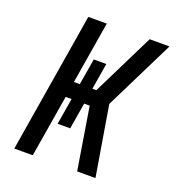

<svg xmlns="http://www.w3.org/2000/svg" viewBox="-133 -841 866 947"><g transform="rotate(20 300.0 -367.5)"><path d="M378 0 325 -326H296L273 -188H207L230 -326H199L145 0H48L169 -735H266L212 -409H243L266 -547H332L309 -409H330L491 -735H595L413 -367L474 0Z"/></g></svg>

Font: Iosevka Aile Medium
Style: Italic
Weight: 500
Italic angle: -9°
Designer: Belleve Invis
Foundry: Belleve Invis
Version: Version 31.1.0; ttfautohint (v1.8.4)